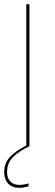

<svg xmlns="http://www.w3.org/2000/svg" viewBox="-24 -701 263 920"><path d="M10 124Q10 153 25.5 169Q41 185 69 185Q89 185 114 178L112 192Q88 199 68 199Q34 199 15 178.5Q-4 158 -4 124Q-4 81 23.5 51.5Q51 22 102 -4V-681H117V0Q66 24 38 52Q10 80 10 124Z"/></svg>

Font: Fira Sans Compressed Hair
Style: Regular
Weight: 100
Width: 1
Designer: bBox Type GmbH & Carrois Corporate GbR & Edenspiekermann AG
Foundry: bBox Type GmbH & Carrois Corporate GbR & Edenspiekermann AG
Version: Version 4.301